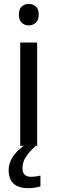

<svg xmlns="http://www.w3.org/2000/svg" viewBox="-20 -757 298 997"><path d="M93 -638.7Q78.1 -652.3 78.1 -681.4Q78.1 -710.4 93 -723.6Q107.9 -736.8 129.2 -736.8Q150.4 -736.8 165.8 -723.6Q181.2 -710.4 181.2 -681.4Q181.2 -652.3 165.8 -638.7Q150.4 -625 129.2 -625Q107.9 -625 93 -638.7ZM96.7 116.2Q96.7 161.1 141.6 161.1Q163.1 161.1 189.9 154.8V210.9Q156.2 220.2 127.9 220.2Q24.9 220.2 24.9 126Q24.9 58.1 103 0H85V-536.1H172.9V0H165Q130.9 32.2 113.8 58.8Q96.7 85.4 96.7 116.2Z"/></svg>

Font: NotoSans
Style: Regular
Weight: 400
Designer: Monotype Design team
Foundry: Monotype Imaging Inc.
Version: Version 1.04